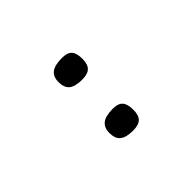

<svg xmlns="http://www.w3.org/2000/svg" viewBox="27 -966 561 561"><g transform="rotate(45 308.0 -685.0)"><path d="M411.6 -636.2Q435.1 -636.2 445.3 -649.2Q455.6 -662.1 455.6 -690.4Q455.6 -713.4 445.6 -723.6Q435.5 -733.9 412.6 -733.9Q389.2 -733.9 378.7 -724.6Q368.2 -715.3 368.2 -693.4Q368.2 -663.6 378.7 -649.9Q389.2 -636.2 411.6 -636.2ZM201.2 -636.2Q224.6 -636.2 234.9 -649.2Q245.1 -662.1 245.1 -690.4Q245.1 -713.4 235.1 -723.6Q225.1 -733.9 202.1 -733.9Q178.7 -733.9 168.5 -724.6Q158.2 -715.3 158.2 -693.4Q158.2 -663.6 168.5 -649.9Q178.7 -636.2 201.2 -636.2Z"/></g></svg>

Font: Pinar FD VF
Style: Regular
Weight: 300
Designer: Amin Abedi
Version: Version 2.000